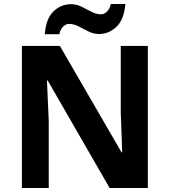

<svg xmlns="http://www.w3.org/2000/svg" viewBox="-20 -945 853 965"><path d="M723 0H531L220 -540H216Q218 -489 220.5 -438Q223 -387 225 -336V0H90V-714H281L591 -179H594Q593 -212 592 -245Q591 -278 589.5 -310.5Q588 -343 587 -376V-714H723ZM205 -773Q211 -851 248.5 -887.5Q286 -924 338 -924Q365 -924 390.5 -911Q416 -898 440.5 -885.5Q465 -873 488 -873Q503 -873 517 -886Q531 -899 537 -925H610Q604 -848 566 -811Q528 -774 477 -774Q451 -774 425.5 -786.5Q400 -799 375.5 -812Q351 -825 327 -825Q312 -825 298 -812Q284 -799 278 -773Z"/></svg>

Font: Noto Sans Javanese
Style: Regular
Weight: 400
Designer: Monotype Design Team
Foundry: Monotype Imaging Inc.
Version: Version 2.004